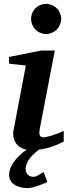

<svg xmlns="http://www.w3.org/2000/svg" viewBox="-20 -760 350 988"><path d="M295 -663C295 -706 260 -740 217 -740C174 -740 140 -706 140 -663C140 -620 174 -585 217 -585C260 -585 295 -620 295 -663ZM308 -32V-87C271 -67 215 -53 204 -53C180 -53 180 -75 185 -99L262 -500H192L27 -467V-432L113 -423L50 -91C40 -42 66 12 139 12C197 12 248 0 308 -32ZM224 177 204 125C192 133 167 150 154 150C130 150 112 136 112 111C112 63 160 23 197 -1H134C87 28 27 81 27 140C27 191 80 208 123 208C149 208 199 188 224 177Z"/></svg>

Font: Veleka
Style: Bold Italic
Weight: 700
Italic angle: -12°
Designer: Stefan Peev, Context Ltd, 2016; SIL International, 1997-2014.
Foundry: Stefan Peev, Context Ltd, 2016
Version: Version 5.000